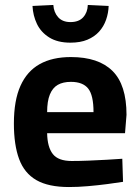

<svg xmlns="http://www.w3.org/2000/svg" viewBox="-20 -743 563 774"><path d="M258 11Q175 11 126.5 -17Q78 -45 57 -102Q36 -159 36 -245Q36 -338 62.5 -397Q89 -456 140 -484.5Q191 -513 266 -513Q377 -513 433.5 -457Q490 -401 490 -280L484 -206H170Q171 -150 193 -122Q215 -94 269 -94Q300 -94 337 -95.5Q374 -97 410.5 -99Q447 -101 473 -103L476 -10Q451 -6 413 -1Q375 4 334.5 7.5Q294 11 258 11ZM170 -291H357Q357 -359 335.5 -386Q314 -413 266 -413Q234 -413 213 -401Q192 -389 181 -362Q170 -335 170 -291ZM264 -571Q212 -571 178.5 -592Q145 -613 129 -646.5Q113 -680 111 -719L195 -723Q197 -693 214.5 -673.5Q232 -654 264 -654Q298 -654 315.5 -673.5Q333 -693 334 -723L418 -719Q417 -690 407.5 -663Q398 -636 379.5 -615.5Q361 -595 332.5 -583Q304 -571 264 -571Z"/></svg>

Font: Cairo Play
Style: Bold
Weight: 700
Version: Version 3.119